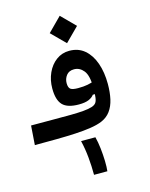

<svg xmlns="http://www.w3.org/2000/svg" viewBox="-145 -769 868 1114"><g transform="rotate(-15 288.5 -212.5)"><path d="M-8.8 3.4 -0.5 -112.3Q77.6 -112.3 137 -112.1Q196.3 -111.8 240 -112.3Q283.7 -112.8 314.5 -115.5Q345.2 -118.2 365.7 -124.5Q382.8 -129.9 391.1 -139.9Q399.4 -149.9 402.3 -171.1Q405.3 -192.4 405.3 -231Q405.3 -304.2 381.6 -333.5Q357.9 -362.8 324.2 -362.8Q293.5 -362.8 277.8 -342.3Q262.2 -321.8 262.2 -295.9Q262.2 -270 273.7 -260.5Q285.2 -251 319.8 -251Q354 -251 377 -255.6Q399.9 -260.3 426.8 -269.5L425.3 -192.9L391.6 -191.9Q380.9 -176.8 359.1 -167.5Q337.4 -158.2 299.8 -158.2Q231.4 -158.2 202.6 -188.2Q173.8 -218.3 173.8 -287.1Q173.8 -337.9 193.1 -380.4Q212.4 -422.9 246.6 -448.2Q280.8 -473.6 325.2 -473.6Q379.4 -473.6 416.5 -441.9Q453.6 -410.2 472.9 -355.2Q492.2 -300.3 492.2 -230Q492.2 -179.7 483.2 -139.4Q474.1 -99.1 453.4 -70.8Q432.6 -42.5 397.9 -27.8Q369.6 -16.1 328.4 -9.8Q287.1 -3.4 235.4 -0.7Q183.6 2 122.1 2.7Q60.5 3.4 -8.8 3.4ZM324.7 -519.5 242.7 -601.6 324.7 -684.1 406.7 -601.6ZM278.3 258.8Q278.3 206.5 273.2 153.1Q268.1 99.6 256.3 50.3H342.3Q350.6 82 355 121.3Q359.4 160.6 360.4 197.5Q361.3 234.4 358.4 258.8Z"/></g></svg>

Font: Cascadia Mono Medium
Style: Regular
Weight: 500
Monospace: yes
Designer: Aaron Bell
Foundry: Saja Typeworks
Version: Version 2407.024